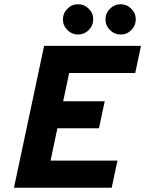

<svg xmlns="http://www.w3.org/2000/svg" viewBox="-20 -884 684 904"><path d="M45.7 0 187.7 -668H643.9L616.7 -540.3H305.6L277.4 -407.1H473.1L445.9 -280.1H250.2L218 -127.7H533.1L505.9 0ZM548.2 -721.4Q519 -721.4 497.8 -742.4Q476.6 -763.4 476.6 -792.6Q476.6 -821.7 497.7 -842.9Q518.7 -864.1 547.8 -864.1Q576.9 -864.1 598.1 -843.1Q619.3 -822 619.3 -792.9Q619.3 -763.8 598.3 -742.6Q577.3 -721.4 548.2 -721.4ZM347.7 -721.4Q318.6 -721.4 297.4 -742.4Q276.2 -763.4 276.2 -792.6Q276.2 -821.7 297.2 -842.9Q318.2 -864.1 347.4 -864.1Q376.5 -864.1 397.7 -843.1Q418.9 -822 418.9 -792.9Q418.9 -763.8 397.9 -742.6Q376.8 -721.4 347.7 -721.4Z"/></svg>

Font: Atkinson Hyperlegible Mono ExtraLight
Style: Italic
Weight: 200
Italic angle: -12°
Monospace: yes
Designer: Elliott Scott, Megan Eiswerth, Linus Boman, Theodore Petrosky, Letters from Sweden
Foundry: Applied Design Works, Letters from Sweden
Version: Version 2.001